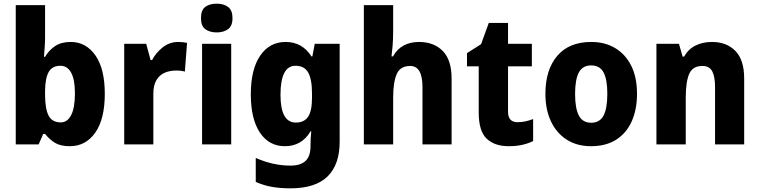

<svg xmlns="http://www.w3.org/2000/svg" viewBox="-20 -788 4147 1048"><path d="M226 -583Q226 -558 224 -530.5Q222 -503 220 -478H226Q248 -515 281.5 -537Q315 -559 366 -559Q449 -559 500.5 -486Q552 -413 552 -276Q552 -138 500 -64Q448 10 361 10Q310 10 280 -8.5Q250 -27 226 -57H216L191 0H66V-760H226ZM310 -429Q265 -429 246 -395.5Q227 -362 226 -294V-271Q226 -195 245 -157.5Q264 -120 312 -120Q348 -120 368.5 -160Q389 -200 389 -278Q389 -353 368.5 -391Q348 -429 310 -429Z M953 -559Q978 -559 1001 -554L989 -397Q971 -403 941 -403Q907 -403 879 -391Q851 -379 834 -351Q817 -323 817 -277V0H658V-549H778L802 -460H810Q830 -499 867.5 -529Q905 -559 953 -559Z M1163 -768Q1201 -768 1225 -750Q1249 -732 1249 -689Q1249 -646 1224.5 -628.5Q1200 -611 1163 -611Q1125 -611 1101 -628.5Q1077 -646 1077 -689Q1077 -733 1100.5 -750.5Q1124 -768 1163 -768ZM1242 -549V0H1083V-549Z M1539 -559Q1630 -559 1680 -480H1685L1698 -549H1834V-14Q1834 110 1768 175Q1702 240 1565 240Q1510 240 1464.5 232Q1419 224 1376 205V74Q1470 116 1566 116Q1620 116 1647.5 90.5Q1675 65 1675 9V0Q1675 -16 1676 -35Q1677 -54 1679 -71H1675Q1627 10 1535 10Q1448 10 1398.5 -64.5Q1349 -139 1349 -273Q1349 -409 1400 -484Q1451 -559 1539 -559ZM1593 -429Q1511 -429 1511 -270Q1511 -119 1595 -119Q1640 -119 1661.5 -150.5Q1683 -182 1683 -254V-277Q1683 -356 1662 -392.5Q1641 -429 1593 -429Z M2126 -618Q2126 -576 2123 -539Q2120 -502 2117 -480H2125Q2148 -521 2184 -540Q2220 -559 2267 -559Q2348 -559 2396.5 -510Q2445 -461 2445 -359V0H2286V-313Q2286 -428 2219 -428Q2165 -428 2145.5 -384Q2126 -340 2126 -254V0H1966V-760H2126Z M2805 -121Q2827 -121 2847.5 -125.5Q2868 -130 2890 -138V-18Q2864 -5 2831 2.5Q2798 10 2756 10Q2680 10 2636.5 -31Q2593 -72 2593 -174V-426H2529V-498L2606 -547L2648 -663H2753V-549H2883V-426H2753V-178Q2753 -121 2805 -121Z M3457 -276Q3457 -191 3428.5 -126.5Q3400 -62 3344 -26Q3288 10 3206 10Q3129 10 3073 -26Q3017 -62 2987 -126Q2957 -190 2957 -276Q2957 -407 3021.5 -483Q3086 -559 3208 -559Q3281 -559 3337 -526Q3393 -493 3425 -430Q3457 -367 3457 -276ZM3119 -275Q3119 -197 3139.5 -157.5Q3160 -118 3207 -118Q3254 -118 3274.5 -157.5Q3295 -197 3295 -276Q3295 -354 3274.5 -392.5Q3254 -431 3207 -431Q3160 -431 3139.5 -392.5Q3119 -354 3119 -275Z M3866 -559Q3946 -559 3994 -510Q4042 -461 4042 -359V0H3883V-313Q3883 -370 3867.5 -399Q3852 -428 3814 -428Q3761 -428 3742 -385Q3723 -342 3723 -253V0H3563V-549H3686L3706 -479H3714Q3737 -520 3776.5 -539.5Q3816 -559 3866 -559Z"/></svg>

Font: Noto Sans Telugu SemiCondensed ExtraBold
Style: Regular
Weight: 800
Width: 4
Designer: Jelle Bosma - Monotype Design Team
Foundry: Monotype Imaging Inc.
Version: Version 2.005; ttfautohint (v1.8.4.7-5d5b)